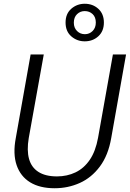

<svg xmlns="http://www.w3.org/2000/svg" viewBox="-20 -990 691 1022"><path d="M271 12Q192 12 140.5 -19.5Q89 -51 68.5 -111Q48 -171 64 -255L143 -700H213L133 -255Q122 -190 134.5 -144.5Q147 -99 184.5 -75Q222 -51 283 -51Q337 -51 382 -72.5Q427 -94 458 -139.5Q489 -185 502 -257L581 -700H651L572 -255Q556 -163 511.5 -103.5Q467 -44 404.5 -16Q342 12 271 12ZM431 -770Q390 -770 359.5 -796.5Q329 -823 329 -870Q329 -917 359.5 -943.5Q390 -970 431 -970Q474 -970 503.5 -943Q533 -916 533 -870Q533 -824 503.5 -797Q474 -770 431 -770ZM432 -808Q456 -808 473 -825Q490 -842 490 -870Q490 -899 473 -915Q456 -931 431 -931Q407 -931 390 -914.5Q373 -898 373 -869Q373 -842 390 -825Q407 -808 432 -808Z"/></svg>

Font: DM Sans 28pt Light
Style: Italic
Weight: 300
Italic angle: -10°
Version: Version 4.004;gftools[0.9.30]